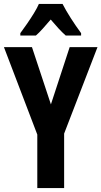

<svg xmlns="http://www.w3.org/2000/svg" viewBox="-20 -953 514 973"><path d="M238 -424 333 -714H474L305 -276V0H169V-271L0 -714H142ZM297 -933Q314 -900 338.5 -861.5Q363 -823 391 -785V-773H313Q296 -788 277 -808.5Q258 -829 237 -854Q215 -828 196 -807Q177 -786 162 -773H83V-785Q98 -805 117 -832.5Q136 -860 152.5 -887Q169 -914 177 -933Z"/></svg>

Font: Noto Sans Lao UI ExtCond
Style: Bold
Weight: 700
Width: 2
Designer: Monotype Design Team
Foundry: Monotype Imaging Inc.
Version: Version 2.000; ttfautohint (v1.8.4.7-5d5b)